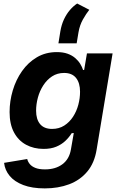

<svg xmlns="http://www.w3.org/2000/svg" viewBox="-20 -840 666 1075"><path d="M231 214.8Q159.7 214.8 110.4 196Q61 177.2 34.2 144.8Q7.3 112.3 2.9 71.8L132.3 50.3Q136.2 65.9 147.2 79.1Q158.2 92.3 178.7 100.3Q199.2 108.4 231.9 108.4Q290.5 108.4 329.1 79.8Q367.7 51.3 377 -2.9L393.1 -95.2L381.3 -94.2Q366.7 -70.8 345.5 -50.8Q324.2 -30.8 294.7 -18.6Q265.1 -6.3 224.1 -6.3Q168.9 -6.3 125.7 -29.8Q82.5 -53.2 58.1 -99.1Q33.7 -145 33.7 -212.4Q33.7 -273.9 51.5 -333.7Q69.3 -393.6 103.5 -442.1Q137.7 -490.7 186.8 -519.5Q235.8 -548.3 298.3 -548.3Q333 -548.3 358.2 -539.3Q383.3 -530.3 400.9 -515.1Q418.5 -500 429.2 -482.4Q439.9 -464.8 445.3 -447.8L451.2 -448.7L466.8 -541H610.4L521 -2.4Q508.8 72.8 468.5 120.8Q428.2 168.9 366.9 191.9Q305.7 214.8 231 214.8ZM271.5 -118.2Q310.5 -118.2 339.8 -137Q369.1 -155.8 388.9 -186.3Q408.7 -216.8 418.5 -253.4Q428.2 -290 428.2 -326.2Q428.2 -375.5 405.8 -403.6Q383.3 -431.6 338.9 -431.6Q300.8 -431.6 271.5 -412.4Q242.2 -393.1 222.2 -361.8Q202.1 -330.6 192.1 -293.5Q182.1 -256.3 182.1 -220.2Q182.1 -171.9 204.6 -145Q227.1 -118.2 271.5 -118.2ZM307.1 -597.2 317.9 -664.6Q324.2 -701.7 338.1 -731.4Q352.1 -761.2 371.3 -783.7Q390.6 -806.2 412.1 -820.3L480 -785.2Q462.4 -763.2 444.3 -731.2Q426.3 -699.2 419.4 -658.7L409.2 -597.2Z"/></svg>

Font: Inter 17pt
Style: Bold Italic
Weight: 700
Italic angle: -9.3988°
Version: Version 4.001;git-66647c0bb